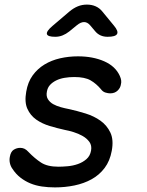

<svg xmlns="http://www.w3.org/2000/svg" viewBox="-20 -805 640 835"><path d="M219 10Q189 10 162 6Q135 2 112 -7.5Q89 -17 69 -32.5Q49 -48 34 -71Q26 -82 23 -96Q20 -110 23 -124Q27 -146 40 -154Q53 -162 68 -162Q78 -162 86.5 -158Q95 -154 104 -144Q131 -116 158.5 -98Q186 -80 234 -80Q251 -80 274 -82Q297 -84 318.5 -91.5Q340 -99 356 -113Q372 -127 376 -150Q380 -172 369 -187.5Q358 -203 339.5 -213.5Q321 -224 300 -230.5Q279 -237 262 -240Q230 -247 196.5 -257Q163 -267 137.5 -285Q112 -303 99 -332Q86 -361 94 -406Q101 -448 122 -477Q143 -506 173.5 -524.5Q204 -543 241.5 -551.5Q279 -560 319 -560Q384 -560 433 -538.5Q482 -517 501 -475Q506 -464 507 -455Q508 -446 506 -439Q504 -423 491.5 -411Q479 -399 459 -399Q450 -399 438.5 -402.5Q427 -406 419 -417Q399 -441 374 -455.5Q349 -470 303 -470Q281 -470 260.5 -466.5Q240 -463 224 -455Q208 -447 197.5 -435.5Q187 -424 184 -407Q180 -387 188.5 -373.5Q197 -360 211.5 -352Q226 -344 244 -339Q262 -334 278 -331Q315 -323 352 -311.5Q389 -300 417 -280Q445 -260 460 -228.5Q475 -197 466 -149Q458 -105 435 -74.5Q412 -44 378.5 -25.5Q345 -7 304 1.5Q263 10 219 10ZM220 -645Q187 -645 184 -657Q181 -669 208 -692L282 -755Q300 -770 318.5 -777.5Q337 -785 358 -785Q379 -785 396 -777.5Q413 -770 425 -755L476 -693Q496 -669 489 -657Q482 -645 448 -645Q431 -645 417.5 -651Q404 -657 394 -669L372 -695Q360 -709 345.5 -709Q331 -709 314 -695L281 -668Q267 -657 252 -651Q237 -645 220 -645Z"/></svg>

Font: Maple Mono Normal NL
Style: Italic
Weight: 400
Italic angle: -10°
Monospace: yes
Designer: subframe7536
Version: Version 7.000